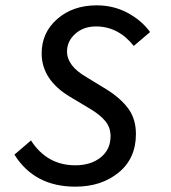

<svg xmlns="http://www.w3.org/2000/svg" viewBox="-20 -687 640 719"><path d="M262 12Q109 12 34 -108L96 -161Q156 -68 262 -68Q320 -68 357 -97.5Q394 -127 394 -177Q394 -210 374 -234Q354 -258 315 -281L243 -324Q136 -388 136 -487Q136 -565 194.5 -616Q253 -667 342 -667Q405 -667 457.5 -639Q510 -611 542 -567L481 -515Q423 -588 339 -588Q293 -588 262 -560.5Q231 -533 231 -494Q231 -440 304 -398L381 -351Q433 -318 461 -279.5Q489 -241 489 -185Q489 -94 424.5 -41Q360 12 262 12Z"/></svg>

Font: TypoPRO Source Code Pro
Style: Italic
Weight: 500
Italic angle: -11°
Monospace: yes
Designer: Paul D. Hunt, Teo Tuominen
Foundry: Adobe Systems Incorporated
Version: Version 1.030;PS 1.0;hotconv 1.0.84;makeotf.lib2.5.63406